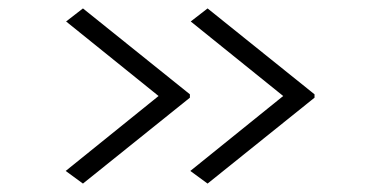

<svg xmlns="http://www.w3.org/2000/svg" viewBox="-20 -489 894 456"><path d="M473 -53 432 -83 665 -271V-251L433 -438L473 -469L727 -265V-257ZM177 -53 136 -83 369 -271V-251L137 -438L177 -469L431 -265V-257Z"/></svg>

Font: Lexend Zetta ExtraLight
Style: Regular
Weight: 250
Version: Version 1.007